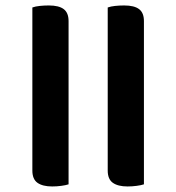

<svg xmlns="http://www.w3.org/2000/svg" viewBox="-20 -645 636 693"><path d="M227.5 -568.9V20.3Q217.2 23.7 201.2 25.8Q185.1 28 168.2 28Q134 28 115.4 14.9Q96.8 1.8 96.8 -29.4V-618Q107.7 -622 123.3 -623.6Q138.9 -625.3 156.1 -625.3Q192.7 -625.3 210.1 -612Q227.5 -598.7 227.5 -568.9ZM368.8 -29.4V-618Q379.8 -622 395.3 -623.6Q410.9 -625.3 428.2 -625.3Q464.7 -625.3 482.1 -612Q499.5 -598.7 499.5 -568.9V20.3Q489.3 23.7 473.2 25.8Q457.1 28 440.2 28Q406 28 387.4 14.9Q368.8 1.8 368.8 -29.4Z"/></svg>

Font: Baloo Tamma 2
Style: Regular
Weight: 400
Designer: Divya Kowshik, Shuchita Grover and Ek Type
Foundry: Ek Type
Version: Version 1.700